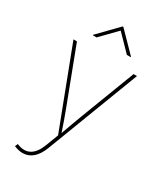

<svg xmlns="http://www.w3.org/2000/svg" viewBox="-234 -861 1011 1168"><g transform="rotate(30 272.0 -277.5)"><path d="M65.4 194.3C86.4 203.6 107.9 208 126 208C179.7 208 220.7 171.9 247.1 103.5L495.1 -545.9H471.2L325.2 -164.1C306.2 -114.7 289.1 -65.4 271 -16.1C254.4 -65.4 237.3 -114.7 218.3 -164.1L73.2 -545.9H48.8L259.8 6.8L226.1 95.2C196.3 173.8 146.5 203.6 79.1 176.8L74.2 174.8ZM164.6 -626.5 271 -735.8 377.4 -626.5H404.8V-629.4L273.9 -763.2H268.1L138.2 -629.4V-626.5Z"/></g></svg>

Font: Raveo Thin
Style: Regular
Weight: 100
Designer: Jakub Foglar, Rasmus Andersson (Inter)
Foundry: Jakubfoglar.com
Version: Version 1.100;Glyphs 3.2.3 (3260)